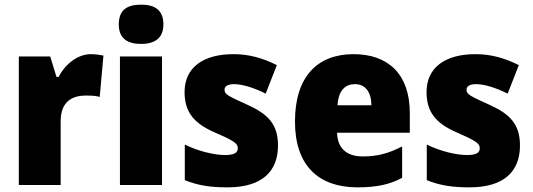

<svg xmlns="http://www.w3.org/2000/svg" viewBox="-20 -796 2292 826"><path d="M371 -563C311 -563 258 -516 232 -465H223L196 -553H61V0H241V-274C241 -364 296 -385 350 -385C379 -385 396 -383 409 -379L425 -557C410 -560 389 -563 371 -563Z M587 -776C529 -776 491 -755 491 -691C491 -629 530 -607 587 -607C642 -607 683 -629 683 -691C683 -755 643 -776 587 -776ZM677 -553H496V0H677Z M1176 -170C1176 -263 1131 -306 1045 -345C961 -383 946 -390 946 -410C946 -426 961 -434 988 -434C1023 -434 1077 -417 1123 -393L1171 -516C1108 -547 1051 -563 984 -563C855 -563 774 -506 774 -400C774 -314 815 -266 898 -229C985 -191 1003 -180 1003 -158C1003 -138 986 -129 948 -129C903 -129 834 -145 775 -174V-21C834 3 889 10 959 10C1109 10 1176 -60 1176 -170Z M1501 -563C1346 -563 1249 -467 1249 -273C1249 -81 1353 10 1518 10C1602 10 1658 -3 1710 -31V-166C1652 -136 1603 -123 1541 -123C1468 -123 1432 -161 1430 -225H1743V-310C1743 -476 1651 -563 1501 -563ZM1507 -434C1552 -434 1577 -400 1578 -343H1432C1436 -408 1466 -434 1507 -434Z M2217 -170C2217 -263 2172 -306 2086 -345C2002 -383 1987 -390 1987 -410C1987 -426 2002 -434 2029 -434C2064 -434 2118 -417 2164 -393L2212 -516C2149 -547 2092 -563 2025 -563C1896 -563 1815 -506 1815 -400C1815 -314 1856 -266 1939 -229C2026 -191 2044 -180 2044 -158C2044 -138 2027 -129 1989 -129C1944 -129 1875 -145 1816 -174V-21C1875 3 1930 10 2000 10C2150 10 2217 -60 2217 -170Z"/></svg>

Font: Noto Sans Arabic UI SmCn Bk
Style: Regular
Weight: 900
Width: 4
Designer: Monotype Design Team, Nadine Chahine and Nizar Qandah
Foundry: Monotype Imaging Inc.
Version: Version 2.010